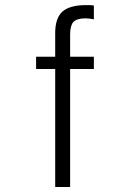

<svg xmlns="http://www.w3.org/2000/svg" viewBox="-20 -745 540 766"><path d="M200.2 1H259.8V-469.7H354.5V-518.6H259.8V-607.4Q259.8 -642.6 272.5 -657.2Q287.1 -671.9 321.3 -671.9L335.9 -670.9L354.5 -668V-722.7Q346.7 -724.6 337.9 -724.6Q333 -724.6 323.2 -724.6Q258.8 -724.6 229.5 -699.2Q200.2 -672.9 200.2 -613.3V-518.6H124V-469.7H200.2Z"/></svg>

Font: DotumChe
Style: Regular
Weight: 400
Monospace: yes
Version: Version 2.21